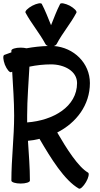

<svg xmlns="http://www.w3.org/2000/svg" viewBox="-47 -1111 613 1181"><path d="M21 -667C23 -668 25 -669 28 -670C33 -580 40 -490 40 -400C40 -266 23 -134 23 0C23 10 49 18 80 18C111 18 137 10 137 0C137 -82 130 -164 125 -245C149 -247 173 -251 196 -257C266 -137 349 -2 438 49C447 54 466 36 482 9C498 -18 503 -44 495 -49C434 -84 363 -196 305 -296C423 -356 506 -465 506 -600C506 -723 407 -819 284 -828C292 -830 298 -834 302 -841C337 -908 388 -966 423 -1033C428 -1042 409 -1061 382 -1076C354 -1090 328 -1095 323 -1087C301 -1045 285 -1000 267 -956C249 -1000 232 -1045 210 -1087C205 -1095 179 -1090 152 -1076C124 -1061 105 -1042 110 -1033C146 -966 196 -908 232 -841C235 -835 241 -830 248 -828C204 -827 160 -822 116 -814C107 -816 94 -818 80 -818C49 -818 23 -810 23 -800C23 -796 23 -793 23 -789C8 -784 -6 -779 -21 -773C-30 -769 -28 -743 -17 -713C-5 -684 12 -664 21 -667ZM120 -400C120 -501 129 -601 134 -701C178 -710 222 -715 267 -715C348 -715 427 -674 427 -600C427 -455 281 -370 120 -358C120 -372 120 -386 120 -400Z"/></svg>

Font: Nupuram SemiBold
Style: Regular
Weight: 600
Designer: Santhosh Thottingal (santhosh.thottingal@gmail.com)
Foundry: SMC
Version: Version 1.000